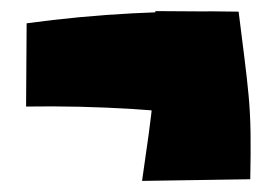

<svg xmlns="http://www.w3.org/2000/svg" viewBox="-20 -404 499 346"><path d="M413 -188Q220 -215 27 -212L28 -362Q123 -375 219 -380Q315 -385 410 -383ZM236 -78Q243 -126 248 -162.5Q253 -199 256 -231Q259 -263 260 -299.5Q261 -336 260 -384L410 -383Q416 -335 420.5 -299.5Q425 -264 428 -232Q431 -200 431.5 -164.5Q432 -129 431 -81Z"/></svg>

Font: Marhey Light
Style: Regular
Weight: 300
Designer: Nur Syamsi & Bustanul Arifin
Foundry: Namelatype
Version: Version 1.000